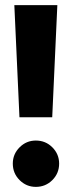

<svg xmlns="http://www.w3.org/2000/svg" viewBox="-20 -713 280 750"><path d="M204 -693 184 -255H56L36 -693ZM120 -164Q158 -164 184.5 -137.5Q211 -111 211 -74Q211 -36 184.5 -9.5Q158 17 120 17Q83 17 56.5 -9.5Q30 -36 30 -74Q30 -111 56.5 -137.5Q83 -164 120 -164Z"/></svg>

Font: FiraGO
Style: Bold
Weight: 700
Designer: bBox Type
Foundry: bBox Type GmbH
Version: Version 1.001;PS 001.001;hotconv 1.0.88;makeotf.lib2.5.64775